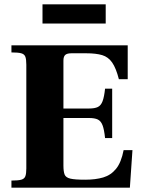

<svg xmlns="http://www.w3.org/2000/svg" viewBox="-20 -870 659 890"><path d="M33 0V-33Q64 -33 78.5 -37Q93 -41 97.5 -53Q102 -65 102 -89V-570Q102 -595 97.5 -607Q93 -619 78.5 -623Q64 -627 33 -627V-660H572V-503H531Q518 -554 500 -580Q482 -606 453.5 -614.5Q425 -623 380 -623H311Q291 -623 282.5 -615.5Q274 -608 274 -589V-367H393Q419 -367 433.5 -374Q448 -381 455.5 -401Q463 -421 467 -459H500V-230H467Q463 -269 455.5 -289Q448 -309 433.5 -316Q419 -323 393 -323H274V-103Q274 -75 279.5 -61Q285 -47 306 -42Q327 -37 375 -37Q423 -37 458.5 -47.5Q494 -58 518 -87.5Q542 -117 553 -174H594L582 0ZM177 -761V-850H470V-761Z"/></svg>

Font: Frank Ruhl Libre Black
Style: Regular
Weight: 900
Designer: Yanek Iontef
Foundry: Fontef
Version: Version 6.004